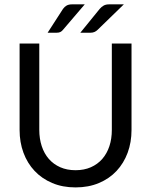

<svg xmlns="http://www.w3.org/2000/svg" viewBox="-20 -838 682 866"><path d="M68.4 0ZM320.8 -70.3Q359.4 -70.3 389.9 -83.7Q420.4 -97.2 441.4 -121.3Q462.4 -145.5 473.4 -178.7Q484.4 -211.9 484.4 -252V-641.6H573.2V-252Q573.2 -196.3 555.7 -148.9Q538.1 -101.6 505.6 -66.9Q473.1 -32.2 426.3 -12.5Q379.4 7.3 320.8 7.3Q262.2 7.3 215.6 -12.5Q168.9 -32.2 136.2 -66.9Q103.5 -101.6 85.9 -148.9Q68.4 -196.3 68.4 -252V-641.6H157.2V-252.4Q157.2 -212.4 168.2 -179Q179.2 -145.5 200.2 -121.3Q221.2 -97.2 251.7 -83.7Q282.2 -70.3 320.8 -70.3ZM362.3 -818.4 264.6 -704.1Q258.8 -696.8 252.2 -693.6Q245.6 -690.4 235.8 -690.4H194.8L264.2 -797.9Q271 -807.6 280.5 -813Q290 -818.4 305.7 -818.4ZM538.6 -818.4 420.4 -703.6Q407.2 -690.4 388.7 -690.4H342.3L429.7 -797.9Q438 -807.6 447.8 -813Q457.5 -818.4 473.1 -818.4Z"/></svg>

Font: Carlito
Style: Regular
Weight: 400
Designer: Lukasz Dziedzic
Foundry: tyPoland Lukasz Dziedzic
Version: Version 1.103; Beta1; all basic design good, some composites